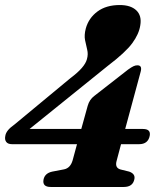

<svg xmlns="http://www.w3.org/2000/svg" viewBox="-26 -743 634 763"><path d="M322.5 -322.5Q329.5 -347.5 349 -362L483 -466.5Q497 -476.5 504.8 -480Q512.5 -483.5 520 -483.5Q540 -483.5 533 -458L471.5 -230.5H542Q574 -230.5 569 -203.5Q562.5 -170 526.5 -170H455L437.5 -104Q429.5 -76 453 -69.5L487.5 -61Q512.5 -52 508 -31Q502 0 466 0H175.5Q141.5 0 147 -29.5Q152 -54.5 181.5 -61L228.5 -70Q253.5 -75 262.5 -105.5L280 -170H22Q5.5 -170 -1.2 -179Q-8 -188 -5 -202.5Q-3.5 -213.5 5 -224.5Q13.5 -235.5 32.5 -249L254.5 -433Q311 -475 319.5 -508Q325 -527.5 320.5 -545.5Q316 -563.5 312 -583.5Q308 -603.5 315 -630Q326.5 -671.5 361.2 -697.2Q396 -723 450 -723Q493.5 -723 515.8 -701.8Q538 -680.5 531.5 -642.5Q526.5 -608 499.5 -571.2Q472.5 -534.5 402 -481L91.5 -230.5H297Z"/></svg>

Font: Fraunces 72pt Soft
Style: Bold Italic
Weight: 700
Italic angle: -16°
Version: Version 1.000;[b76b70a41]